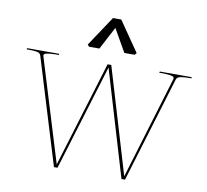

<svg xmlns="http://www.w3.org/2000/svg" viewBox="-105 -1164 1377 1280"><g transform="rotate(10 583.5 -523.5)"><path d="M575 -737H600L814 -21L1024 -716Q1029 -733 1002 -737.5Q975 -742 923 -742L927 -750H1142V-742Q1094 -742 1069.5 -737.5Q1045 -733 1040 -716L823 0H799L585 -717L366 0H342L123 -716Q118 -734 95.5 -738Q73 -742 25 -742L29 -750H245V-742H219Q180 -741 159.5 -736Q139 -731 144 -716L357 -21ZM753 -844 742 -831H672L584 -985L503 -831H433L422 -844L557 -1047H613Z"/></g></svg>

Font: TMT Limkin
Style: Regular
Weight: 400
Designer: Gabriel Drozdov
Version: Version 1.000;Glyphs 3.1.2 (3151)